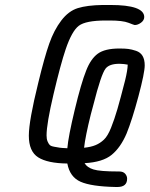

<svg xmlns="http://www.w3.org/2000/svg" viewBox="-20 -642 598 767"><path d="M95.2 -100.1Q95.2 -159.2 132.8 -311Q157.7 -414.1 176.8 -468Q195.8 -522 224.9 -560.1Q253.9 -598.1 291 -609.6Q328.1 -621.1 390.1 -622.1H420.9Q555.7 -622.1 556.2 -574.2Q556.2 -561 543.5 -551.5Q530.8 -542 518.1 -542Q516.1 -542 493.2 -551Q470.2 -560.1 418 -560.1H402.8Q322.8 -560.1 294.9 -539.1Q267.1 -518.1 242.2 -444.8Q222.2 -385.7 194.1 -266.8Q166 -147.9 166 -101.1Q166 -86.9 169.9 -77.4Q173.8 -67.9 178.5 -63Q183.1 -58.1 197 -55.7Q210.9 -53.2 218.5 -52Q226.1 -50.8 249 -49.8Q252.9 -96.7 278.6 -203.4Q304.2 -310.1 324.2 -359.9Q342.3 -406.7 370.6 -427.5Q398.9 -448.2 457 -448.2Q479 -448.2 492.4 -446.5Q505.9 -444.8 523.4 -439Q541 -433.1 549.6 -418.5Q558.1 -403.8 558.1 -380.9Q558.1 -351.1 533 -257.1Q507.8 -163.1 485.8 -108.9Q461.9 -52.7 426 -23.4Q390.1 5.9 317.9 9.8Q327.6 26.9 353.3 34.9Q378.9 43 452.1 43H456.1Q472.2 43 480 52Q487.8 61 487.8 71.8Q487.8 105 449.2 105H441.9Q344.7 103 301.8 84Q258.8 64.9 249 11.2Q169.9 10.3 132.6 -13.4Q95.2 -37.1 95.2 -100.1ZM315.9 -51.8Q343.8 -54.7 361.8 -62.3Q379.9 -69.8 395 -84Q410.2 -98.1 423.6 -131.6Q437 -165 449 -206.1Q460.9 -247.1 480 -321.8Q489.7 -361.8 490.2 -383.8Q476.1 -386.7 458 -387.2H457Q417 -387.2 401.9 -368.2Q383.8 -345.2 353 -223.1Q350.1 -211.9 342.8 -185.1Q320.8 -96.7 315.9 -51.8Z"/></svg>

Font: CMU Typewriter Text
Style: Italic
Weight: 500
Italic angle: -14.04°
Version: Version 0.7.0